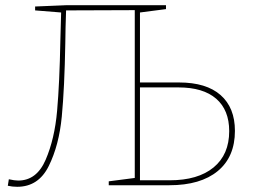

<svg xmlns="http://www.w3.org/2000/svg" viewBox="-20 -712 971 738"><path d="M668 -395Q773 -395 828 -346.5Q883 -298 883 -209Q883 -109 817 -54.5Q751 0 631 0H398V-15L498 -28V-673L234 -672Q233 -646 232 -606.5Q231 -567 231 -546Q228 -374 217.5 -264Q207 -154 167.5 -74Q128 6 46 6Q27 6 10 2L14 -23Q36 -18 50 -18Q121 -18 155.5 -98Q190 -178 199.5 -286Q209 -394 212 -556L215 -664L115 -672V-687L235 -692H618V-677L518 -664V-395ZM632 -19Q741 -19 801 -68.5Q861 -118 861 -208Q861 -289 811 -332.5Q761 -376 666 -376H518V-19Z"/></svg>

Font: Bitter Pro Thin
Style: Regular
Weight: 250
Designer: Sol Matas, and Bitter project Authors
Foundry: Sol Matas
Version: Version 1.010